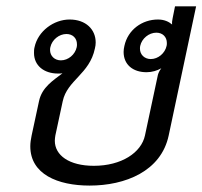

<svg xmlns="http://www.w3.org/2000/svg" viewBox="-20 -570 640 607"><path d="M200 -508.3C150 -508.3 100 -471.7 89.2 -420.8C87.5 -414.2 87.5 -408.3 87.5 -402.5C87.5 -362.5 119.2 -337.5 163.3 -337.5C168.3 -337.5 172.5 -337.5 177.5 -338.3C148.3 -315.8 112.5 -294.2 103.3 -250L80 -141.7C77.5 -130 75.8 -118.3 75.8 -107.5C75.8 -19.2 162.5 16.7 263.3 16.7C375.8 16.7 489.2 -28.3 513.3 -141.7L600 -550H533.3L525.8 -512.5C524.2 -505 523.3 -498.3 524.2 -492.5C513.3 -501.7 499.2 -508.3 479.2 -508.3C429.2 -508.3 384.2 -475.8 373.3 -425C371.7 -418.3 370.8 -411.7 370.8 -405.8C370.8 -365.8 400 -341.7 443.3 -341.7C460.8 -341.7 476.7 -346.7 490 -354.2C484.2 -346.7 480.8 -339.2 479.2 -333.3L438.3 -141.7C426.7 -87.5 364.2 -45.8 276.7 -45.8C198.3 -45.8 153.3 -79.2 153.3 -125C153.3 -130.8 154.2 -135.8 155 -141.7L178.3 -250C192.5 -316.7 263.3 -335.8 280 -416.7C281.7 -423.3 282.5 -429.2 282.5 -435.8C282.5 -476.7 251.7 -508.3 200 -508.3ZM190 -462.5C210 -462.5 223.3 -449.2 223.3 -430C223.3 -426.7 223.3 -424.2 222.5 -420.8C217.5 -397.5 195.8 -379.2 172.5 -379.2C152.5 -379.2 138.3 -393.3 138.3 -411.7C138.3 -415 138.3 -417.5 139.2 -420.8C144.2 -444.2 166.7 -462.5 190 -462.5ZM474.2 -466.7C494.2 -466.7 507.5 -453.3 507.5 -434.2C507.5 -430.8 507.5 -428.3 506.7 -425C501.7 -401.7 480 -383.3 456.7 -383.3C436.7 -383.3 422.5 -397.5 422.5 -415.8C422.5 -419.2 422.5 -421.7 423.3 -425C428.3 -448.3 450.8 -466.7 474.2 -466.7Z"/></svg>

Font: BoonHome
Style: Book Oblique
Weight: 400
Italic angle: -12°
Designer: Sungsit Sawaiwan
Foundry: Sungsit Sawaiwan
Version: Version 0.2